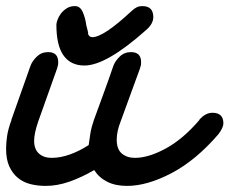

<svg xmlns="http://www.w3.org/2000/svg" viewBox="-68 -576 753 630"><path d="M586 -183Q606 -206 629 -206Q665 -206 665 -171Q665 -158 649 -136Q575 -50 495 -8Q415 34 349 34Q311 34 284 20.5Q257 7 241 -18Q200 6 160 20Q120 34 82 34Q55 34 31.5 28Q8 22 -9.5 7.5Q-27 -7 -37.5 -30Q-48 -53 -48 -88Q-48 -108 -44.5 -131Q-41 -154 -30 -183L-31 -182Q-15 -227 0.5 -271Q16 -315 32 -360Q38 -376 53 -390.5Q68 -405 90 -405Q123 -405 123 -372Q123 -367 122.5 -363Q122 -359 119 -353L121 -356L58 -179Q44 -139 44 -114Q44 -86 60 -72Q76 -58 101 -58Q130 -58 161 -69Q192 -80 223 -100Q225 -117 228.5 -138Q232 -159 240 -182Q256 -226 272.5 -271Q289 -316 304 -360Q310 -376 325 -390.5Q340 -405 362 -405Q395 -405 395 -372Q395 -367 394.5 -363Q394 -359 391 -353L393 -356Q377 -311 360.5 -267Q344 -223 328 -178Q315 -145 315 -118Q315 -86 332 -72Q349 -58 375 -58Q419 -58 475.5 -88.5Q532 -119 586 -182ZM117 -495Q117 -500 120.5 -510.5Q124 -521 131.5 -531Q139 -541 150.5 -548.5Q162 -556 178 -556Q195 -556 203.5 -536.5Q212 -517 215 -494Q217 -484 220 -474Q223 -464 220 -467Q224 -454 235 -454Q272 -454 365 -541Q374 -549 381.5 -552.5Q389 -556 399 -556Q435 -556 435 -520Q435 -498 412 -478Q281 -361 209 -361Q164 -361 140.5 -394Q117 -427 117 -495Z"/></svg>

Font: Discipuli Britannica Bold
Style: Regular
Weight: 700
Designer: Peter Wiegel
Foundry: Peter Wiegel
Version: Version 0.001 2009